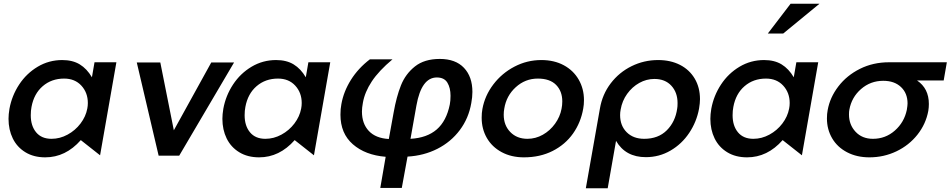

<svg xmlns="http://www.w3.org/2000/svg" viewBox="-20 -838 5129 1036"><path d="M326 -414Q384 -414 419 -376Q454 -338 454 -282Q454 -267 451 -252Q443 -209 414.5 -171.5Q386 -134 344.5 -111.5Q303 -89 258 -89Q204 -89 175 -124Q146 -159 146 -216Q146 -241 150 -261Q163 -332 210.5 -373Q258 -414 326 -414ZM608 -502H490L476 -421Q449 -467 410.5 -490.5Q372 -514 316 -514Q244 -514 183.5 -478Q123 -442 83.5 -382Q44 -322 31 -251Q26 -221 26 -197Q26 -138 49 -91Q72 -44 117 -16.5Q162 11 224 11Q334 11 416 -82L520 0Z M1243 -501H1120L918 -135L845 -501H718L836 2H947Z M1480 -414Q1538 -414 1573 -376Q1608 -338 1608 -282Q1608 -267 1605 -252Q1597 -209 1568.5 -171.5Q1540 -134 1498.5 -111.5Q1457 -89 1412 -89Q1358 -89 1329 -124Q1300 -159 1300 -216Q1300 -241 1304 -261Q1317 -332 1364.5 -373Q1412 -414 1480 -414ZM1762 -502H1644L1630 -421Q1603 -467 1564.5 -490.5Q1526 -514 1470 -514Q1398 -514 1337.5 -478Q1277 -442 1237.5 -382Q1198 -322 1185 -251Q1180 -221 1180 -197Q1180 -138 1203 -91Q1226 -44 1271 -16.5Q1316 11 1378 11Q1488 11 1570 -82L1674 0Z M2407 -274Q2411 -294 2411 -321Q2411 -364 2394 -392Q2377 -420 2337 -420Q2254 -420 2227 -269L2195 -89Q2284 -94 2336.5 -139.5Q2389 -185 2407 -274ZM1817 -219Q1817 -251 1822 -276Q1834 -344 1873.5 -407Q1913 -470 1976 -518H2098Q2024 -456 1986 -398.5Q1948 -341 1938 -283Q1933 -256 1933 -236Q1933 -171 1970 -131.5Q2007 -92 2078 -88L2104 -231Q2119 -316 2143.5 -377.5Q2168 -439 2219 -479.5Q2270 -520 2353 -520Q2438 -520 2483.5 -472Q2529 -424 2529 -342Q2529 -314 2523 -282Q2509 -200 2461 -136Q2413 -72 2340 -35Q2267 2 2179 7L2148 176H2032L2061 8Q1951 -1 1884 -59.5Q1817 -118 1817 -219Z M3127 -252Q3131 -273 3131 -298Q3131 -359 3102.5 -408.5Q3074 -458 3022 -486Q2970 -514 2901 -514Q2824 -514 2756 -478.5Q2688 -443 2642 -382.5Q2596 -322 2583 -250Q2579 -229 2579 -203Q2579 -142 2607 -93.5Q2635 -45 2687 -17Q2739 11 2807 11Q2894 11 2962 -23.5Q3030 -58 3072 -117.5Q3114 -177 3127 -252ZM3014 -291Q3014 -270 3010 -251Q3002 -208 2975 -170.5Q2948 -133 2909 -111Q2870 -89 2826 -89Q2769 -89 2733.5 -125.5Q2698 -162 2698 -219Q2698 -236 2701 -252Q2712 -321 2763 -367.5Q2814 -414 2882 -414Q2947 -414 2980.5 -380Q3014 -346 3014 -291Z M3634 -252Q3636 -262 3636 -282Q3636 -339 3602.5 -375.5Q3569 -412 3511 -412Q3468 -412 3429.5 -390.5Q3391 -369 3364 -331.5Q3337 -294 3329 -247Q3326 -232 3326 -217Q3326 -160 3361.5 -124.5Q3397 -89 3456 -89Q3532 -89 3578 -135Q3624 -181 3634 -252ZM3531 -514Q3598 -514 3649 -488Q3700 -462 3728.5 -414Q3757 -366 3757 -303Q3757 -282 3752 -252Q3739 -181 3699 -121Q3659 -61 3598 -25.5Q3537 10 3465 10Q3355 10 3304 -78L3259 178H3141L3217 -252Q3230 -329 3275.5 -388.5Q3321 -448 3388 -481Q3455 -514 3531 -514Z M4113 -414Q4171 -414 4206 -376Q4241 -338 4241 -282Q4241 -267 4238 -252Q4230 -209 4201.5 -171.5Q4173 -134 4131.5 -111.5Q4090 -89 4045 -89Q3991 -89 3962 -124Q3933 -159 3933 -216Q3933 -241 3937 -261Q3950 -332 3997.5 -373Q4045 -414 4113 -414ZM4395 -502H4277L4263 -421Q4236 -467 4197.5 -490.5Q4159 -514 4103 -514Q4031 -514 3970.5 -478Q3910 -442 3870.5 -382Q3831 -322 3818 -251Q3813 -221 3813 -197Q3813 -138 3836 -91Q3859 -44 3904 -16.5Q3949 11 4011 11Q4121 11 4203 -82L4307 0ZM4123 -657H4206L4402 -818H4246Z M4992 -277Q4992 -258 4989 -240Q4976 -169 4930.5 -111.5Q4885 -54 4817 -21.5Q4749 11 4671 11Q4603 11 4550.5 -16.5Q4498 -44 4470 -92Q4442 -140 4442 -199Q4442 -224 4446 -244Q4458 -312 4503.5 -371.5Q4549 -431 4620 -466.5Q4691 -502 4777 -502H5089L5072 -404H4928Q4992 -361 4992 -277ZM4873 -245Q4877 -269 4877 -280Q4877 -335 4841.5 -368.5Q4806 -402 4746 -402Q4677 -402 4626 -357.5Q4575 -313 4563 -246Q4561 -237 4561 -220Q4561 -165 4596.5 -127Q4632 -89 4690 -89Q4758 -89 4808.5 -133.5Q4859 -178 4873 -245Z"/></svg>

Font: Geom Medium
Style: Italic
Weight: 500
Italic angle: -10°
Version: Version 1.102